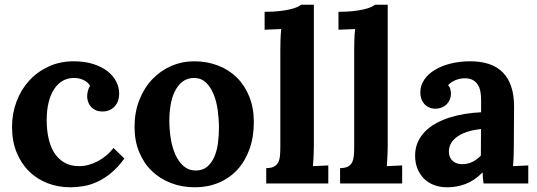

<svg xmlns="http://www.w3.org/2000/svg" viewBox="-20 -775 2268 811"><path d="M348.1 -369.1Q348.1 -377.9 351.1 -390.4Q354 -402.8 360.4 -412.6Q355 -422.4 346.4 -428.7Q337.9 -435.1 328.4 -439Q318.8 -442.9 309.3 -444.3Q299.8 -445.8 292.5 -445.8Q267.1 -445.8 246.1 -434.3Q225.1 -422.9 209.7 -400.1Q194.3 -377.4 185.8 -344.2Q177.2 -311 177.2 -267.6Q177.2 -229.5 184.3 -194.3Q191.4 -159.2 207.5 -132.3Q223.6 -105.5 250 -89.4Q276.4 -73.2 314.9 -73.2Q335 -73.2 355.2 -78.9Q375.5 -84.5 394 -94.5Q412.6 -104.5 429.4 -118.7Q446.3 -132.8 459.5 -149.9L505.4 -105.5Q478 -67.9 449.2 -44.2Q420.4 -20.5 391.1 -7.1Q361.8 6.3 333 11.2Q304.2 16.1 276.9 16.1Q226.1 16.1 181.4 -1Q136.7 -18.1 103.3 -50.8Q69.8 -83.5 50.3 -130.9Q30.8 -178.2 30.8 -239.3Q30.8 -295.4 49.8 -345.9Q68.8 -396.5 103 -434.1Q137.2 -471.7 185.1 -493.9Q232.9 -516.1 291 -516.1Q338.4 -516.1 374.5 -504.4Q410.6 -492.7 434.8 -473.6Q459 -454.6 471.2 -429.9Q483.4 -405.3 483.4 -378.9Q483.4 -363.8 478.8 -350.1Q474.1 -336.4 465.1 -326.2Q456.1 -315.9 442.9 -310.1Q429.7 -304.2 413.1 -304.2Q394.5 -304.2 382.3 -310.5Q370.1 -316.9 362.3 -326.4Q354.5 -335.9 351.3 -347.4Q348.1 -358.9 348.1 -369.1Z M798.3 -445.8Q769 -444.8 749.5 -429Q730 -413.1 717.8 -387.7Q705.6 -362.3 700.4 -330.3Q695.3 -298.3 695.3 -265.6Q695.3 -227.1 701.4 -189.2Q707.5 -151.4 720.9 -121.6Q734.4 -91.8 755.6 -73.2Q776.9 -54.7 807.1 -54.7Q836.9 -55.2 855.7 -71.3Q874.5 -87.4 885.5 -113Q896.5 -138.7 900.6 -170.4Q904.8 -202.1 904.8 -234.4Q904.8 -271.5 899.7 -309.3Q894.5 -347.2 882.1 -377.4Q869.6 -407.7 849.4 -426.8Q829.1 -445.8 798.3 -445.8ZM800.3 -516.1Q854 -516.1 900.1 -498.5Q946.3 -481 980 -447.8Q1013.7 -414.6 1033 -366.9Q1052.2 -319.3 1052.2 -259.3Q1052.2 -196.3 1033.9 -145.3Q1015.6 -94.2 982.7 -58.3Q949.7 -22.5 903.8 -3.2Q857.9 16.1 803.2 16.1Q749 16.1 702.4 -1.7Q655.8 -19.5 621.6 -52.5Q587.4 -85.4 567.9 -132.6Q548.3 -179.7 548.3 -238.8Q548.3 -300.8 568.4 -352.1Q588.4 -403.3 622.8 -439.7Q657.2 -476.1 703.1 -496.1Q749 -516.1 800.3 -516.1Z M1305.7 -160.6Q1305.7 -153.3 1305.4 -143.1Q1305.2 -132.8 1304.7 -121.1Q1304.2 -109.4 1303.5 -96.9Q1302.7 -84.5 1301.8 -73.2L1366.7 -76.2V0H1104.5V-64.9Q1125.5 -64.9 1137.5 -71.3Q1149.4 -77.6 1155.3 -89.4Q1161.1 -101.1 1162.6 -117.4Q1164.1 -133.8 1164.1 -153.8V-564.9Q1164.1 -583 1164.8 -606.4Q1165.5 -629.9 1168 -652.3L1097.7 -649.4V-725.1Q1132.3 -725.1 1158.9 -728Q1185.5 -731 1204.3 -735.4Q1223.1 -739.7 1234.6 -744.9Q1246.1 -750 1251.5 -754.9H1305.7Z M1617.7 -160.6Q1617.7 -153.3 1617.4 -143.1Q1617.2 -132.8 1616.7 -121.1Q1616.2 -109.4 1615.5 -96.9Q1614.7 -84.5 1613.8 -73.2L1678.7 -76.2V0H1416.5V-64.9Q1437.5 -64.9 1449.5 -71.3Q1461.4 -77.6 1467.3 -89.4Q1473.1 -101.1 1474.6 -117.4Q1476.1 -133.8 1476.1 -153.8V-564.9Q1476.1 -583 1476.8 -606.4Q1477.5 -629.9 1480 -652.3L1409.7 -649.4V-725.1Q1444.3 -725.1 1470.9 -728Q1497.6 -731 1516.4 -735.4Q1535.2 -739.7 1546.6 -744.9Q1558.1 -750 1563.5 -754.9H1617.7Z M2011.7 -230Q1983.4 -227.1 1958.5 -219.7Q1933.6 -212.4 1915.3 -200.4Q1897 -188.5 1886.5 -171.9Q1876 -155.3 1876 -133.8Q1876.5 -119.6 1881.3 -109.9Q1886.2 -100.1 1893.8 -93.8Q1901.4 -87.4 1911.4 -84.5Q1921.4 -81.5 1932.1 -81.5Q1955.6 -81.5 1975.6 -91.3Q1995.6 -101.1 2011.2 -118.2ZM1755.4 -384.3Q1755.4 -413.6 1771.7 -438Q1788.1 -462.4 1816.7 -479.7Q1845.2 -497.1 1883.8 -506.6Q1922.4 -516.1 1966.3 -516.1Q2010.3 -516.1 2044.7 -504.9Q2079.1 -493.7 2102.8 -470.2Q2126.5 -446.8 2138.9 -410.6Q2151.4 -374.5 2151.4 -324.7Q2151.4 -299.3 2151.1 -280Q2150.9 -260.7 2150.9 -242.9Q2150.9 -225.1 2150.6 -205.6Q2150.4 -186 2150.4 -160.6Q2150.4 -153.3 2150.1 -143.1Q2149.9 -132.8 2149.7 -121.1Q2149.4 -109.4 2148.7 -96.9Q2147.9 -84.5 2147 -73.2L2211.4 -76.2V0H2022.5Q2020.5 -14.2 2019.8 -23.7Q2019 -33.2 2018.6 -45.9H2017.6Q1983.4 -11.7 1946.3 2.2Q1909.2 16.1 1869.6 16.1Q1837.4 16.1 1812 6.1Q1786.6 -3.9 1769.3 -22Q1752 -40 1742.7 -64.2Q1733.4 -88.4 1733.4 -117.2Q1733.4 -148.9 1744.6 -174.3Q1755.9 -199.7 1775.6 -219.7Q1795.4 -239.7 1822.3 -254.4Q1849.1 -269 1880.1 -278.8Q1911.1 -288.6 1944.8 -293.9Q1978.5 -299.3 2012.2 -300.8V-353Q2012.2 -373 2008.8 -389.9Q2005.4 -406.7 1997.1 -418.9Q1988.8 -431.2 1975.1 -438Q1961.4 -444.8 1940.9 -444.3Q1920.4 -443.4 1902.8 -436Q1885.3 -428.7 1872.6 -415.5Q1880.4 -407.2 1882.6 -396.5Q1884.8 -385.7 1884.8 -378.4Q1884.8 -367.7 1880.9 -356.7Q1877 -345.7 1868.7 -336.7Q1860.4 -327.6 1847.7 -321.8Q1835 -315.9 1817.4 -315.9Q1802.7 -316.4 1791 -322Q1779.3 -327.6 1771.5 -336.7Q1763.7 -345.7 1759.5 -357.9Q1755.4 -370.1 1755.4 -384.3Z"/></svg>

Font: Parastoo FD
Style: Bold-FD
Weight: 700
Foundry: Saber Rastikerdar (saber.rastikerdar@gmail.com)
Version: Version 2.0.1